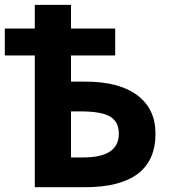

<svg xmlns="http://www.w3.org/2000/svg" viewBox="-20 -780 713 800"><path d="M327.1 -124Q475.1 -124 475.1 -222.7Q475.1 -272.5 439 -294.2Q402.8 -315.9 314.9 -315.9H275.9V-124ZM275.9 -548.8V-439.9H335.9Q475.6 -439.9 551.8 -383.3Q627.9 -326.7 627.9 -223.1Q627.9 0 333 0H125V-548.8H0V-661.1H125V-759.8H275.9V-661.1H460V-548.8Z"/></svg>

Font: OpenSans-Bold
Style: Bold
Weight: 700
Foundry: Ascender Corporation
Version: Version 1.10